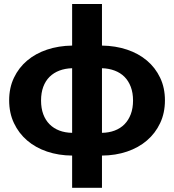

<svg xmlns="http://www.w3.org/2000/svg" viewBox="-20 -748 846 933"><path d="M24.5 0ZM475.5 -728.5V-526.5Q541.5 -525.5 597.5 -506.8Q653.5 -488 694.2 -453.5Q735 -419 758.2 -370.2Q781.5 -321.5 781.5 -260.5Q781.5 -199 758.2 -149.8Q735 -100.5 694.2 -65.5Q653.5 -30.5 597.5 -11.5Q541.5 7.5 475.5 8V164.5H330.5V8Q264.5 7.5 208.5 -11.5Q152.5 -30.5 111.8 -65.5Q71 -100.5 47.8 -149.8Q24.5 -199 24.5 -260.5Q24.5 -321.5 47.8 -370.2Q71 -419 111.8 -453.5Q152.5 -488 208.5 -506.8Q264.5 -525.5 330.5 -526.5V-728.5ZM626.5 -259.5Q626.5 -297 615.5 -326Q604.5 -355 584.8 -374.8Q565 -394.5 537 -405Q509 -415.5 475.5 -416.5V-102.5Q509 -103 537 -113.5Q565 -124 584.8 -144Q604.5 -164 615.5 -193Q626.5 -222 626.5 -259.5ZM179.5 -259.5Q179.5 -222 190.2 -193Q201 -164 221 -144Q241 -124 268.8 -113.5Q296.5 -103 330.5 -102.5V-416.5Q296.5 -415.5 268.8 -405Q241 -394.5 221 -374.8Q201 -355 190.2 -326Q179.5 -297 179.5 -259.5Z"/></svg>

Font: Lato Black
Style: Regular
Weight: 900
Designer: Lukasz Dziedzic
Foundry: tyPoland Lukasz Dziedzic
Version: Version 2.007; 2014-02-27